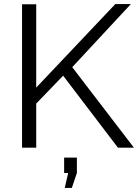

<svg xmlns="http://www.w3.org/2000/svg" viewBox="-20 -730 683 949"><path d="M89 0V-709H159V-297L550 -710H627L337 -398L642 0H563L292 -356L159 -218V0ZM300 199 317 125H297V49H360V125L335 199Z"/></svg>

Font: Raleway-v4020
Style: Regular
Weight: 400
Designer: Matt McInerney, Pablo Impallari, Rodrigo Fuenzalida
Foundry: Matt McInerney, Pablo Impallari, Rodrigo Fuenzalida
Version: Version 4.020;PS 004.020;hotconv 1.0.88;makeotf.lib2.5.64775